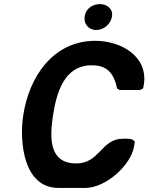

<svg xmlns="http://www.w3.org/2000/svg" viewBox="-20 -914 727 941"><path d="M94 -350C74 -222 94 7 266 7H399C497 7 622 -103 637 -197L641 -220C626 -238 603 -234 582 -234C476 -234 469 -113 354 -113C219 -113 223 -239 240 -350C257 -458 294 -594 429 -594C507 -594 538 -554 554 -480L566 -473H666L681 -480C681 -481 684 -494 685 -499C707 -640 570 -714 448 -714C240 -714 123 -538 94 -350ZM395 -835C389 -798 413 -767 452 -767C490 -767 523 -797 529 -834C535 -870 504 -894 470 -894C434 -894 401 -872 395 -835Z"/></svg>

Font: Asimov Print
Style: CIt
Weight: 500
Designer: Google
Version: Version 2.000980: 2014